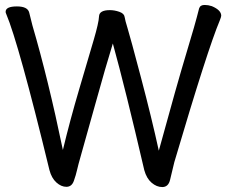

<svg xmlns="http://www.w3.org/2000/svg" viewBox="-20 -737 920 781"><path d="M640.1 23.9Q617.2 23.9 596.7 6.3Q576.2 -11.2 566.9 -44.9Q489.7 -377 439 -560.1Q411.1 -470.2 367.7 -313.7Q324.2 -157.2 310.5 -109.6Q296.9 -62 293 -43.9Q289.1 -25.9 280.5 -1.5Q272 22.9 250 22.9Q229 22.9 209.5 5.4Q189.9 -12.2 181.2 -44.9Q56.2 -560.1 4.9 -681.2Q2.9 -685.1 2.9 -689Q2.9 -710.9 48.8 -710.9Q92.8 -710.9 98.9 -685.5Q105 -660.2 111.8 -633.8Q175.8 -416 235.8 -127Q264.6 -247.1 302.7 -376Q340.8 -504.9 361.3 -575Q381.8 -645 382.8 -670.4Q383.8 -695.8 426.8 -695.8Q445.8 -695.8 465.3 -689Q484.9 -682.1 486.8 -668.5Q488.8 -654.8 499.3 -620.8Q509.8 -586.9 553.5 -421.4Q597.2 -255.9 626 -124Q701.2 -398.9 737.5 -518.6Q773.9 -638.2 790 -703.1Q794.9 -717.3 813 -716.8Q827.1 -716.8 841.8 -711.9Q879.9 -695.8 879.9 -672.9Q879.9 -668.9 874 -653.8Q825.2 -538.6 689 -77.1L671.9 -5.9Q665 23.9 640.1 23.9Z"/></svg>

Font: LXGW WenKai Screen R
Style: Regular
Weight: 400
Designer: Fontworks Inc.
Version: Version 1.235;May 31, 2022